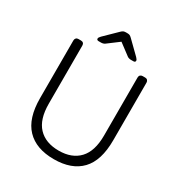

<svg xmlns="http://www.w3.org/2000/svg" viewBox="-204 -1020 1098 1171"><g transform="rotate(30 345.5 -435.0)"><path d="M346 10Q221 10 154.5 -59.5Q88 -129 88 -271V-677Q88 -687 94 -693.5Q100 -700 110 -700H128Q139 -700 145 -694Q151 -688 151 -677V-268Q151 -158 202 -104Q253 -50 346 -50Q438 -50 489 -104Q540 -158 540 -268V-677Q540 -688 546.5 -694Q553 -700 563 -700H581Q591 -700 597 -693.5Q603 -687 603 -677V-271Q603 -128 537 -59Q471 10 346 10ZM224 -750Q210 -750 210 -761Q210 -769 222 -781L309 -866Q318 -875 325 -877.5Q332 -880 341 -880H351Q361 -880 367.5 -877.5Q374 -875 383 -866L470 -781Q482 -769 482 -761Q482 -750 468 -750H451Q444 -750 437 -752Q430 -754 426 -757L346 -817L266 -757Q262 -754 255 -752Q248 -750 241 -750Z"/></g></svg>

Font: Rubik AZ
Style: Regular
Weight: 300
Designer: Hubert and Fischer
Foundry: Hubert & Fischer
Version: Version 2.000